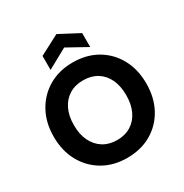

<svg xmlns="http://www.w3.org/2000/svg" viewBox="-209 -1089 1209 1263"><g transform="rotate(-30 395.5 -457.5)"><path d="M395 12Q292 12 213 -34Q134 -80 89 -161.5Q44 -243 44 -350Q44 -457 89 -538.5Q134 -620 213 -666Q292 -712 395 -712Q500 -712 579 -666Q658 -620 702.5 -538.5Q747 -457 747 -350Q747 -243 702.5 -161.5Q658 -80 579 -34Q500 12 395 12ZM396 -123Q457 -123 501.5 -151Q546 -179 570 -229.5Q594 -280 594 -350Q594 -420 570 -470.5Q546 -521 501.5 -548.5Q457 -576 396 -576Q335 -576 290.5 -548.5Q246 -521 221.5 -470.5Q197 -420 197 -350Q197 -280 221.5 -229.5Q246 -179 290.5 -151Q335 -123 396 -123ZM246 -742V-848L397 -927L547 -848V-742L397 -825Z"/></g></svg>

Font: DM Sans 20pt Black
Style: Regular
Weight: 900
Version: Version 4.004;gftools[0.9.30]